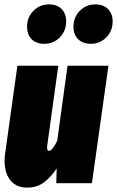

<svg xmlns="http://www.w3.org/2000/svg" viewBox="-20 -833 532 873"><path d="M181.2 -633.8Q144.5 -633.8 123.8 -654.8Q103 -675.8 103 -710.9Q103 -754.4 131.8 -783.7Q160.6 -813 202.1 -813Q239.7 -813 260.3 -792Q280.8 -771 280.8 -735.8Q280.8 -692.4 252 -663.1Q223.1 -633.8 181.2 -633.8ZM393.1 -633.8Q356.4 -633.8 335.2 -654.8Q314 -675.8 314 -710.9Q314 -754.4 342.8 -783.7Q371.6 -813 413.1 -813Q450.2 -813 471.2 -791.7Q492.2 -770.5 492.2 -735.8Q492.2 -692.4 463.4 -663.1Q434.6 -633.8 393.1 -633.8ZM103 20Q47.4 20 20.3 -23.2Q-6.8 -66.4 3.9 -139.2L59.1 -534.2H245.1L194.8 -171.9Q191.9 -147 202.1 -147Q217.8 -147 240.2 -192.9L287.1 -534.2H473.1L397.9 0H235.8L237.8 -66.9Q210.4 -26.4 179 -3.2Q147.5 20 103 20Z"/></svg>

Font: Fira Sans Compressed Heavy
Style: Italic
Weight: 900
Width: 3
Italic angle: -8°
Designer: Carrois Corporate & Edenspiekermann AG
Foundry: Carrois Corporate GbR & Edenspiekermann AG
Version: Version 4.203;PS 004.203;hotconv 1.0.88;makeotf.lib2.5.64775